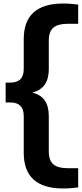

<svg xmlns="http://www.w3.org/2000/svg" viewBox="-20 -838 463 1088"><path d="M337.5 230Q114.5 230 114.5 28V-180.5Q114.5 -257.5 38.5 -257.5H12V-370H38.5Q114.5 -370 114.5 -447V-616Q114.5 -818 337.5 -818Q362 -818 383.5 -816.2Q405 -814.5 423 -812V-703H360.5Q309 -703 282.8 -681.5Q256.5 -660 256.5 -607.5V-446.5Q256.5 -392.5 234.2 -359.5Q212 -326.5 163.5 -313.5Q212 -301 234.2 -268Q256.5 -235 256.5 -181V19.5Q256.5 72 282.8 93.5Q309 115 360.5 115H423V224Q405 226.5 383.5 228.2Q362 230 337.5 230Z"/></svg>

Font: Encode Sans Expanded Expanded SemiBold
Style: Regular
Weight: 600
Width: 7
Designer: Multiple Designers
Foundry: Impallari Type
Version: Version 3.000; ttfautohint (v1.8.3) -l 8 -r 50 -G 200 -x 14 